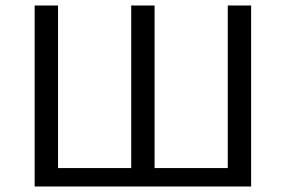

<svg xmlns="http://www.w3.org/2000/svg" viewBox="-20 -678 1039 698"><path d="M106 0V-658H191V0ZM457 0V-658H542V0ZM808 0V-658H893V0ZM132 0V-67H867V0Z"/></svg>

Font: Ysabeau Office Medium
Style: Regular
Weight: 500
Designer: Christian Thalmann (Catharsis Fonts)
Version: Version 2.001;gftools[0.9.30]; featfreeze: tnum,lnum,ss02